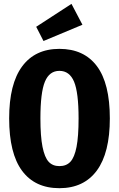

<svg xmlns="http://www.w3.org/2000/svg" viewBox="-20 -965 621 1002"><path d="M353 -944.8 410.2 -835.9 207 -751 168.9 -825.2ZM290 -710Q418 -710 485.6 -619.9Q553.2 -529.8 553.2 -347.2Q553.2 -167 485.4 -75Q417.5 17.1 290 17.1Q162.6 17.1 95.2 -73.7Q27.8 -164.6 27.8 -347.2Q27.8 -526.9 95.5 -618.4Q163.1 -710 290 -710ZM290 -595.2Q237.8 -595.2 214.4 -538.8Q190.9 -482.4 190.9 -347.2Q190.9 -253.4 201.9 -198.5Q212.9 -143.6 233.9 -120.8Q254.9 -98.1 290 -98.1Q326.2 -98.1 347.4 -120.8Q368.7 -143.6 379.4 -198.2Q390.1 -252.9 390.1 -347.2Q390.1 -482.4 366.5 -538.8Q342.8 -595.2 290 -595.2Z"/></svg>

Font: Fira Sans Compressed
Style: Bold
Weight: 700
Width: 1
Designer: Carrois Corporate & Edenspiekermann AG
Foundry: Carrois Corporate GbR & Edenspiekermann AG
Version: Version 4.203;PS 004.203;hotconv 1.0.88;makeotf.lib2.5.64775